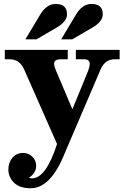

<svg xmlns="http://www.w3.org/2000/svg" viewBox="-20 -747 659 996"><path d="M138.7 229.5Q82 229.5 52.7 200.7Q23.4 171.9 23.4 132.3Q23.4 96.7 44.4 71.5Q65.4 46.4 99.6 46.4Q127 46.4 147.2 65.2Q167.5 84 167.5 113.3Q167.5 151.4 129.4 175.3Q137.7 178.2 146 178.2Q218.3 178.2 275.9 0L105.5 -386.2Q82 -439.5 30.8 -439.5H4.9V-488.3H331.5V-439.5H296.9Q260.7 -439.5 260.7 -417Q260.7 -404.3 268.6 -385.3L355.5 -180.2L432.6 -368.2Q445.3 -397.9 445.3 -416.5Q445.3 -439.5 415.5 -439.5H373.5V-488.3H600.6V-439.5H574.7Q524.4 -439.5 501.5 -386.2L315.4 48.8Q243.2 229.5 138.7 229.5ZM169.4 -543H111.8L186 -667Q220.2 -726.6 268.6 -726.6Q327.6 -726.6 327.6 -672.9Q327.6 -633.8 270.5 -602.1ZM355 -543H297.4L371.6 -667Q405.8 -726.6 454.1 -726.6Q513.2 -726.6 513.2 -672.9Q513.2 -633.8 456.1 -602.1Z"/></svg>

Font: Munson
Style: Bold
Weight: 700
Designer: Paul James MIller
Foundry: High-Logic / Made with FontCreator
Version: Version 2.10;May 5, 2019;FontCreator 11.5.0.2430 64-bit